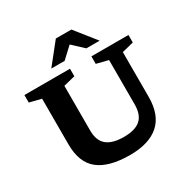

<svg xmlns="http://www.w3.org/2000/svg" viewBox="-205 -1120 1294 1317"><g transform="rotate(-30 442.0 -461.5)"><path d="M653 -274.5V-624.5L560.5 -647.5V-707H854V-647.5L762 -624.5V-270.5Q762 -127 682.8 -57.5Q603.5 12 453.5 12Q287.5 12 205 -53.5Q122.5 -119 122.5 -262.5V-624.5L30 -647.5V-707H391V-647.5L299 -624.5V-270Q299 -190 344 -153.2Q389 -116.5 479 -116.5Q567.5 -116.5 610.2 -153.8Q653 -191 653 -274.5ZM558 -772 472 -852 386 -772H280.5L410.5 -935H533.5L663.5 -772Z"/></g></svg>

Font: Newsreader 6pt SemiBold
Style: Regular
Weight: 600
Designer: Hugues Gentile
Foundry: Production Type
Version: Version 1.003; ttfautohint (v1.8.3)